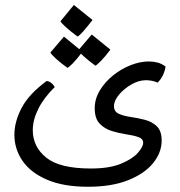

<svg xmlns="http://www.w3.org/2000/svg" viewBox="-20 -583 707 755"><path d="M326.2 151.4Q229 151.4 164.6 123.5Q100.1 95.7 68.4 49.3Q36.6 2.9 36.6 -53.2Q36.6 -104.5 65.2 -158.9Q93.8 -213.4 163.6 -264.6Q183.1 -261.7 195.3 -240.7Q152.8 -199.2 130.9 -155.5Q108.9 -111.8 108.9 -71.3Q108.9 -5.9 161.9 36.9Q214.8 79.6 337.4 79.6Q410.2 79.6 455.6 60.8Q501 42 522 18.1Q543 -5.9 543 -21.5Q543 -37.6 523.7 -44.2Q504.4 -50.8 476.1 -54.9Q447.8 -59.1 419.4 -67.9Q391.1 -76.7 371.8 -96.9Q352.5 -117.2 352.5 -157.2Q352.5 -194.3 372.6 -227.5Q392.6 -260.7 424.6 -286.4Q456.5 -312 493.7 -326.7Q530.8 -341.3 564.9 -341.3Q582.5 -341.3 599.1 -337.2Q615.7 -333 630.9 -321.3Q628.9 -305.2 621.1 -288.3Q613.3 -271.5 600.1 -258.3Q577.6 -267.6 553.7 -267.6Q525.9 -267.6 496.8 -251Q467.8 -234.4 448 -210.7Q428.2 -187 428.2 -165.5Q428.2 -144 447.3 -135.5Q466.3 -127 494.1 -123Q522 -119.1 550 -111.8Q578.1 -104.5 596.9 -86.2Q615.7 -67.9 615.7 -30.3Q615.7 16.6 582.3 58.1Q548.8 99.6 484.1 125.5Q419.4 151.4 326.2 151.4ZM284.7 -439.5Q258.8 -458.5 240 -475.3Q221.2 -492.2 217.8 -499.5L270.5 -563.5L343.8 -504.4Q296.4 -442.9 284.7 -439.5ZM245.1 -316.4Q218.8 -335 200.2 -352.1Q181.6 -369.1 178.2 -376.5L231.4 -439L304.2 -379.4Q281.2 -349.1 265.9 -333.5Q250.5 -317.9 245.1 -316.4ZM355 -324.7Q329.1 -343.8 310.1 -360.8Q291 -377.9 287.6 -384.8L340.8 -447.3L414.1 -387.7Q393.6 -360.4 377 -343.5Q360.4 -326.7 355 -324.7Z"/></svg>

Font: Harmattan Medium
Style: Regular
Weight: 500
Designer: George W. Nuss III and SIL International
Foundry: SIL International
Version: Version 4.000